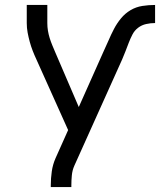

<svg xmlns="http://www.w3.org/2000/svg" viewBox="-20 -540 646 775"><path d="M185 215V208Q185 180 189 152Q193 124 204 99L255 -15L127 -300Q119 -317 112 -335Q105 -353 100 -371.5Q95 -390 91.5 -408.5Q88 -427 88 -447V-520H171V-447Q171 -431 173.5 -416Q176 -401 180.5 -386.5Q185 -372 191 -357.5Q197 -343 203 -329L298 -108L397 -330Q408 -353 418 -376.5Q428 -400 440 -423Q452 -446 468.5 -466Q485 -486 507 -499Q529 -512 554.5 -516Q580 -520 606 -520V-447Q588 -447 570 -443Q552 -439 537.5 -428Q523 -417 514.5 -400.5Q506 -384 499.5 -367Q493 -350 486.5 -333Q480 -316 473 -300L280 129Q272 147 270 167.5Q268 188 268 208V215Z"/></svg>

Font: Bmono
Style: Regular
Weight: 400
Monospace: yes
Designer: Belleve Invis
Foundry: Belleve Invis
Version: Version 11.2.2; ttfautohint (v1.8.2)